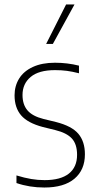

<svg xmlns="http://www.w3.org/2000/svg" viewBox="-20 -828 435 857"><path d="M53.5 -11V-45Q89.5 -34 119.2 -29Q149 -24 179 -24Q250.5 -24 287.2 -53Q324 -82 324 -137Q324 -184.5 300.8 -209.8Q277.5 -235 226.5 -247.5L171.5 -261Q103.5 -279 74.2 -313.2Q45 -347.5 45 -402.5Q45 -444.5 65.5 -477.5Q86 -510.5 126.8 -529.2Q167.5 -548 225.5 -548Q280.5 -548 332.5 -535V-501Q303 -508.5 278.5 -511.8Q254 -515 225.5 -515Q153 -515 116.8 -484.5Q80.5 -454 80.5 -404Q80.5 -361.5 102.5 -335.5Q124.5 -309.5 174 -297L229.5 -283.5Q300.5 -265.5 329.8 -230.8Q359 -196 359 -139.5Q359 -69.5 312.2 -30.2Q265.5 9 178 9Q111.5 9 53.5 -11ZM186 -632 275 -808H312.5L216 -632Z"/></svg>

Font: Encode Sans Semi Condensed Thin
Style: Regular
Weight: 250
Width: 4
Designer: Multiple Designers
Foundry: Impallari Type
Version: Version 2.000